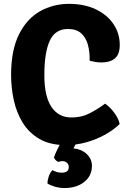

<svg xmlns="http://www.w3.org/2000/svg" viewBox="-20 -718 649 970"><path d="M433 -411Q434 -452.5 424.8 -489.2Q415.5 -526 391.2 -548.8Q367 -571.5 323 -571.5Q258.5 -571.5 231.2 -511.8Q204 -452 204 -338Q204 -231.5 239.8 -178Q275.5 -124.5 341 -124.5Q393 -124.5 434.8 -146.5Q476.5 -168.5 511 -194.5Q534.5 -178.5 556.8 -149Q579 -119.5 584.5 -91.5Q555.5 -63 512.8 -38.8Q470 -14.5 418.5 0.2Q367 15 311.5 15Q233 15 179.8 -15.8Q126.5 -46.5 95 -97.8Q63.5 -149 49.8 -211.8Q36 -274.5 36 -339Q36 -464.5 75.8 -544Q115.5 -623.5 182 -661Q248.5 -698.5 328.5 -698.5Q406 -698.5 463.8 -671Q521.5 -643.5 553.2 -596.5Q585 -549.5 585 -490.5Q585 -444 560.8 -423.2Q536.5 -402.5 493.5 -402.5Q476 -402.5 461.8 -405Q447.5 -407.5 433 -411ZM252.5 77.5Q257.5 61.5 270.2 35.8Q283 10 292.5 -5.5H374Q368 1 361.2 12.5Q354.5 24 351 31.5Q392 35.5 418.2 60.2Q444.5 85 444.5 120.5Q444.5 170 405.8 201Q367 232 305.5 232Q281 232 257 225Q233 218 219.5 208.5Q220 191.5 226.5 172.8Q233 154 245 141.5Q253 146.5 265.5 150.5Q278 154.5 291.5 154.5Q327.5 154.5 327.5 126Q327.5 113 318.5 104.5Q309.5 96 295 96Q289 96 284 97.2Q279 98.5 274.5 100Q259 93 252.5 77.5Z"/></svg>

Font: Signika SC
Style: Bold
Weight: 700
Designer: Anna Giedryś
Foundry: Anna Giedryś
Version: Version 2.000; ttfautohint (v1.8.3) -l 8 -r 50 -G 200 -x 9 -